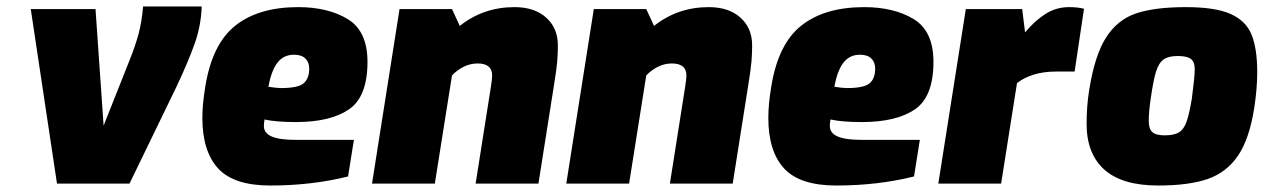

<svg xmlns="http://www.w3.org/2000/svg" viewBox="-20 -567 3903 593"><path d="M75 -539H275L300 -179L379 -378Q398 -425 408 -462.5Q418 -500 422 -547H603Q601 -487 580.5 -430Q560 -373 524 -297L380 0H156Z M605 -203Q605 -245 614 -299Q635 -431 707 -488Q779 -545 901 -545Q993 -545 1054 -508Q1115 -471 1115 -376Q1115 -268 1057.5 -229Q1000 -190 894 -190Q832 -190 797 -198Q795 -186 795 -178Q795 -156 819 -145.5Q843 -135 894 -135H1073L1055 -22Q943 6 815 6Q702 6 653.5 -47Q605 -100 605 -203ZM935 -355Q935 -375 923 -386.5Q911 -398 888 -398Q856 -398 837 -373.5Q818 -349 809 -299Q835 -295 848 -295Q900 -295 917.5 -309.5Q935 -324 935 -355Z M1214 -539H1376L1400 -487Q1473 -545 1569 -545Q1631 -545 1667 -512.5Q1703 -480 1703 -427Q1703 -402 1701 -377.5Q1699 -353 1691 -304L1643 0H1449L1496 -298Q1500 -323 1500 -334Q1500 -371 1455 -371Q1433 -371 1412.5 -361Q1392 -351 1376 -334L1323 0H1129Z M1814 -539H1976L2000 -487Q2073 -545 2169 -545Q2231 -545 2267 -512.5Q2303 -480 2303 -427Q2303 -402 2301 -377.5Q2299 -353 2291 -304L2243 0H2049L2096 -298Q2100 -323 2100 -334Q2100 -371 2055 -371Q2033 -371 2012.5 -361Q1992 -351 1976 -334L1923 0H1729Z M2353 -203Q2353 -245 2362 -299Q2383 -431 2455 -488Q2527 -545 2649 -545Q2741 -545 2802 -508Q2863 -471 2863 -376Q2863 -268 2805.5 -229Q2748 -190 2642 -190Q2580 -190 2545 -198Q2543 -186 2543 -178Q2543 -156 2567 -145.5Q2591 -135 2642 -135H2821L2803 -22Q2691 6 2563 6Q2450 6 2401.5 -47Q2353 -100 2353 -203ZM2683 -355Q2683 -375 2671 -386.5Q2659 -398 2636 -398Q2604 -398 2585 -373.5Q2566 -349 2557 -299Q2583 -295 2596 -295Q2648 -295 2665.5 -309.5Q2683 -324 2683 -355Z M2963 -539H3137L3146 -467Q3176 -503 3209 -524Q3242 -545 3282 -545Q3309 -545 3328 -540L3299 -346H3241Q3202 -346 3171 -336Q3140 -326 3121 -310L3072 0H2878Z M3336 -185Q3336 -239 3344 -289Q3361 -396 3396 -451Q3431 -506 3488.5 -525.5Q3546 -545 3643 -545Q3733 -545 3780.5 -524Q3828 -503 3845.5 -460Q3863 -417 3863 -344Q3863 -294 3854 -235Q3839 -138 3803.5 -86Q3768 -34 3709.5 -14Q3651 6 3557 6Q3446 6 3391 -43Q3336 -92 3336 -185ZM3661 -262Q3670 -330 3670 -353Q3670 -376 3658 -385Q3646 -394 3618 -394Q3589 -394 3574 -383.5Q3559 -373 3550.5 -346Q3542 -319 3534 -262Q3528 -222 3528 -194Q3528 -169 3539 -159Q3550 -149 3577 -149Q3606 -149 3621 -158Q3636 -167 3644.5 -190.5Q3653 -214 3661 -262Z"/></svg>

Font: Exo Black
Style: Italic
Weight: 900
Italic angle: -9°
Designer: Natanael Gama
Foundry: Natanael Gama
Version: Version 1.500; ttfautohint (v1.6)